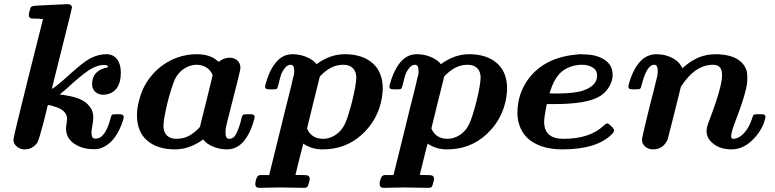

<svg xmlns="http://www.w3.org/2000/svg" viewBox="-20 -714 3746 928"><path d="M425 -308Q425 -374 502 -389Q502 -395 496 -398Q493 -400 483 -400Q456 -400 427 -385Q398 -371 330 -311Q305 -287 268 -257Q274 -256 282 -256Q323 -249 341 -244Q389 -230 411 -202Q431 -180 431 -146Q431 -133 426.5 -107.5Q422 -82 422 -73Q422 -44 439 -44H442Q451 -44 459 -47Q494 -64 514 -141Q518 -157 522 -159.5Q526 -162 547 -162Q568 -162 571 -160Q578 -156 578 -148Q578 -139 566 -108Q532 -24 473 0Q456 7 440 7H432Q377 7 338 -20Q299 -47 299 -94Q299 -100 301.5 -116Q304 -132 304 -139Q304 -181 246 -198Q226 -206 212 -206H211L191 -124Q168 -37 160 -24Q137 8 99 8Q78 8 61.5 -5.5Q45 -19 45 -39Q45 -51 116 -336L188 -622H184Q183 -622 179 -622.5Q175 -623 168.5 -623.5Q162 -624 157 -624Q152 -624 146 -624Q140 -624 136 -624.5Q132 -625 131 -625Q119 -628 119 -642Q119 -647 123 -661.5Q127 -676 129 -679Q133 -684 144 -685.5Q155 -687 220 -690Q293 -694 307 -694Q325 -694 328 -679Q328 -673 279.5 -481Q231 -289 231 -287Q231 -285 234 -286Q262 -304 313 -351Q379 -411 413 -430Q454 -452 493 -452Q528 -452 546 -427.5Q564 -403 564 -364Q564 -264 483 -256H480Q456 -256 440.5 -270Q425 -284 425 -308Z M826 8Q741 8 691.5 -34.5Q642 -77 642 -158Q642 -191 652 -227Q669 -300 718.5 -355.5Q768 -411 837 -436Q883 -452 931 -452Q996 -452 1032 -419Q1036 -414 1038 -416L1044 -420Q1065 -435 1090 -435Q1113 -435 1127.5 -421.5Q1142 -408 1142 -386Q1142 -377 1126.5 -315.5Q1111 -254 1093 -184Q1075 -114 1071 -93Q1070 -87 1070 -72Q1070 -43 1088 -43Q1109 -43 1121 -66Q1133 -89 1143 -125Q1144 -131 1145 -134Q1150 -155 1154 -158.5Q1158 -162 1175 -162H1180Q1201 -162 1204 -160Q1211 -156 1211 -148Q1211 -144 1202 -115Q1166 -7 1097 6Q1085 8 1078 8Q1042 8 1009.5 -5.5Q977 -19 962 -40Q896 8 826 8ZM1008 -351Q986 -401 928 -401Q916 -401 899 -396Q849 -379 825 -330Q810 -296 790 -220Q770 -136 770 -106Q770 -76 786.5 -59.5Q803 -43 832 -43Q879 -43 914 -71Q924 -78 935.5 -89Q947 -100 947 -103Q947 -106 978 -228Z M1539 8Q1486 8 1446 -20Q1445 -19 1426.5 55.5Q1408 130 1408 131Q1408 132 1435 132Q1463 132 1467 134Q1477 139 1477 150Q1477 155 1473 169.5Q1469 184 1467 187Q1464 194 1449 194Q1433 194 1395.5 193Q1358 192 1332 192Q1307 192 1276 193Q1245 194 1234 194Q1214 194 1214 176Q1214 159 1223 141Q1229 132 1240 132H1257H1281L1340 -107Q1349 -144 1358.5 -182.5Q1368 -221 1375.5 -250Q1383 -279 1388.5 -302.5Q1394 -326 1397 -340L1401 -354Q1402 -357 1402 -372Q1402 -401 1385 -401Q1369 -401 1356 -384Q1343 -367 1338 -351.5Q1333 -336 1327 -310Q1322 -289 1318.5 -285.5Q1315 -282 1297 -282H1292Q1271 -282 1268 -284Q1261 -288 1261 -296Q1261 -300 1270 -329Q1306 -436 1373 -450Q1385 -452 1394 -452Q1429 -452 1461.5 -438.5Q1494 -425 1510 -404Q1576 -452 1646 -452Q1731 -452 1780.5 -409Q1830 -366 1830 -285Q1830 -272 1826 -242Q1808 -136 1729.5 -64Q1651 8 1539 8ZM1702 -339Q1702 -368 1685.5 -384.5Q1669 -401 1640 -401Q1595 -401 1558 -373Q1548 -366 1536.5 -355Q1525 -344 1525 -341Q1525 -338 1494 -216L1464 -93Q1485 -43 1543 -43Q1558 -43 1573 -48Q1623 -65 1647 -115Q1662 -147 1682 -224Q1702 -307 1702 -339Z M2140 8Q2087 8 2047 -20Q2046 -19 2027.5 55.5Q2009 130 2009 131Q2009 132 2036 132Q2064 132 2068 134Q2078 139 2078 150Q2078 155 2074 169.5Q2070 184 2068 187Q2065 194 2050 194Q2034 194 1996.5 193Q1959 192 1933 192Q1908 192 1877 193Q1846 194 1835 194Q1815 194 1815 176Q1815 159 1824 141Q1830 132 1841 132H1858H1882L1941 -107Q1950 -144 1959.5 -182.5Q1969 -221 1976.5 -250Q1984 -279 1989.5 -302.5Q1995 -326 1998 -340L2002 -354Q2003 -357 2003 -372Q2003 -401 1986 -401Q1970 -401 1957 -384Q1944 -367 1939 -351.5Q1934 -336 1928 -310Q1923 -289 1919.5 -285.5Q1916 -282 1898 -282H1893Q1872 -282 1869 -284Q1862 -288 1862 -296Q1862 -300 1871 -329Q1907 -436 1974 -450Q1986 -452 1995 -452Q2030 -452 2062.5 -438.5Q2095 -425 2111 -404Q2177 -452 2247 -452Q2332 -452 2381.5 -409Q2431 -366 2431 -285Q2431 -272 2427 -242Q2409 -136 2330.5 -64Q2252 8 2140 8ZM2303 -339Q2303 -368 2286.5 -384.5Q2270 -401 2241 -401Q2196 -401 2159 -373Q2149 -366 2137.5 -355Q2126 -344 2126 -341Q2126 -338 2095 -216L2065 -93Q2086 -43 2144 -43Q2159 -43 2174 -48Q2224 -65 2248 -115Q2263 -147 2283 -224Q2303 -307 2303 -339Z M2610 -126Q2610 -43 2703 -43Q2829 -43 2896 -105Q2911 -120 2919 -117Q2948 -95 2948 -83Q2948 -76 2936 -64Q2863 8 2699 8Q2606 8 2549 -31Q2492 -70 2482 -146Q2481 -152 2481 -169Q2481 -261 2535 -334Q2615 -439 2774 -451Q2778 -453 2802 -451Q2862 -451 2901.5 -425.5Q2941 -400 2941 -352Q2941 -340 2940 -336Q2928 -281 2881 -250Q2820 -211 2661 -211H2623Q2623 -208 2620 -197Q2610 -145 2610 -126ZM2866 -349Q2866 -374 2845 -387.5Q2824 -401 2793 -401Q2744 -401 2703 -374Q2663 -345 2641 -278Q2637 -264 2636 -263Q2636 -262 2676 -262Q2765 -263 2803 -278Q2866 -301 2866 -349Z M3136 8Q3115 8 3099 -5Q3083 -18 3083 -39Q3083 -47 3101.5 -124Q3120 -201 3139 -274L3157 -347Q3159 -355 3159 -372Q3159 -401 3142 -401Q3106 -401 3082 -306Q3078 -288 3073.5 -285Q3069 -282 3048 -282Q3027 -282 3024 -284Q3017 -288 3017 -296V-298Q3018 -301 3019 -304Q3020 -307 3020 -310Q3043 -391 3086 -428Q3116 -452 3152 -452Q3193 -452 3226.5 -435.5Q3260 -419 3274 -392L3278 -384L3286 -391Q3338 -436 3392 -447Q3414 -452 3447 -452Q3569 -447 3590 -367Q3592 -356 3592 -334Q3592 -307 3585 -281Q3572 -226 3534 -127Q3514 -75 3514 -57Q3514 -43 3523 -43Q3550 -43 3575 -69.5Q3600 -96 3614 -138Q3619 -156 3623 -159Q3627 -162 3643 -162H3649Q3670 -162 3673 -160Q3680 -156 3680 -148Q3680 -144 3671 -117Q3651 -67 3608.5 -29.5Q3566 8 3515 8Q3456 8 3420 -26Q3395 -49 3395 -82Q3395 -100 3410 -137Q3446 -231 3461 -292Q3470 -328 3470 -351Q3470 -401 3427 -401Q3380 -401 3339 -371Q3307 -348 3278 -305L3271 -295L3240 -170Q3209 -46 3207 -40Q3186 8 3136 8Z"/></svg>

Font: KaTeX_Math
Style: Bold Italic
Weight: 700
Version: Version 3699957226